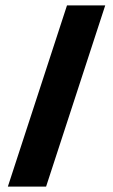

<svg xmlns="http://www.w3.org/2000/svg" viewBox="-20 -688 417 708"><path d="M150 0 368 -668H227L9 0Z"/></svg>

Font: Celebes ExtraBold
Style: Regular
Weight: 800
Designer: Anugrah Pasau
Foundry: Lafontype
Version: Version 1.000